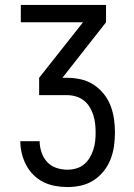

<svg xmlns="http://www.w3.org/2000/svg" viewBox="-20 -540 540 775"><path d="M252 215Q227 215 202.5 210.5Q178 206 155.5 195Q133 184 115 166Q97 148 85.5 126Q74 104 68 79.5Q62 55 62 30H140Q140 52 147.5 74.5Q155 97 170 113.5Q185 130 207 137.5Q229 145 252 145Q270 145 287.5 140Q305 135 318.5 124Q332 113 341.5 97.5Q351 82 356.5 65Q362 48 364 30.5Q366 13 366 -5Q366 -23 364 -41Q362 -59 356.5 -76Q351 -93 341.5 -108.5Q332 -124 317.5 -135Q303 -146 285.5 -151Q268 -156 250 -156H138V-226L315 -450H64V-520H408V-450L232 -226H250Q278 -226 305.5 -220Q333 -214 356.5 -199Q380 -184 398 -162Q416 -140 426 -114Q436 -88 440 -60.5Q444 -33 444 -5Q444 23 440 50.5Q436 78 426 103.5Q416 129 398.5 151Q381 173 357.5 188Q334 203 307 209Q280 215 252 215Z"/></svg>

Font: Iosevka Term SS14
Style: Regular
Weight: 400
Monospace: yes
Designer: Belleve Invis
Foundry: Belleve Invis
Version: Version 24.1.1; ttfautohint (v1.8.4)